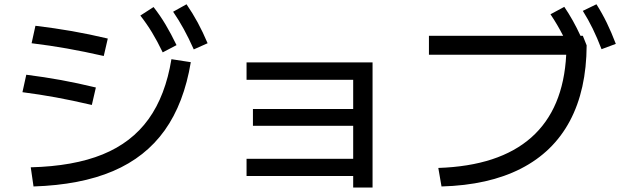

<svg xmlns="http://www.w3.org/2000/svg" viewBox="-20 -838 2852 881"><path d="M766.6 -566.4 855.5 -552.7Q824.2 -364.3 736.1 -240.5Q647.9 -116.7 498.8 -53Q349.6 10.7 133.8 17.6L121.1 -70.3Q317.4 -75.2 450.7 -129.4Q584 -183.6 661.6 -291.5Q739.3 -399.4 766.6 -566.4ZM83 -415 100.6 -495.1Q184.6 -484.4 259.8 -470.7Q335 -457 419.9 -436.5L401.4 -356.4Q311.5 -377.4 236.6 -391.1Q161.6 -404.8 83 -415ZM125 -639.6 142.6 -719.7Q231 -709 309.6 -695.3Q388.2 -681.6 474.6 -661.1L456.1 -581.1Q365.7 -601.6 287.4 -615.5Q209 -629.4 125 -639.6ZM624 -766.6 684.6 -805.7Q714.8 -767.1 739.7 -725.3Q764.6 -683.6 790 -630.9L726.6 -597.7Q701.7 -649.4 677.5 -689.2Q653.3 -729 624 -766.6ZM774.4 -784.2 835.9 -818.4Q864.3 -776.9 887.5 -734.1Q910.6 -691.4 932.6 -639.6L869.1 -611.3Q845.7 -663.6 823.2 -704.6Q800.8 -745.6 774.4 -784.2Z M1600.6 -30.3H1111.3V-109.4H1600.6V-260.7H1140.6V-337.9H1600.6V-471.7H1111.3V-551.8H1689.5V22.5H1600.6Z M2578.1 -586.9H1948.2V-673.8H2564Q2538.1 -724.6 2505.9 -772.5L2569.3 -806.6Q2610.4 -746.1 2643.6 -673.8H2654.3L2671.9 -629.9Q2670.9 -425.3 2594.7 -282.7Q2518.6 -140.1 2370.1 -64.2Q2221.7 11.7 2005.9 17.6L1991.2 -67.4Q2270.5 -76.7 2418 -207.3Q2565.4 -337.9 2578.1 -586.9ZM2654.3 -788.1 2716.8 -818.4Q2743.7 -775.9 2764.6 -732.7Q2785.6 -689.5 2805.7 -636.7L2740.2 -612.3Q2720.2 -664.6 2699.7 -706.5Q2679.2 -748.5 2654.3 -788.1Z"/></svg>

Font: Pretendard JP Medium
Style: Regular
Weight: 500
Designer: Base glyphs from Inter by Rasmus Andersson; Hangeul glyphs from Noto Sans CJK(Source Han Sans) by Jang Soo-young and Kan
Foundry: Kil Hyung-jin
Version: Version 1.309